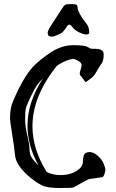

<svg xmlns="http://www.w3.org/2000/svg" viewBox="-20 -899 569 944"><path d="M262.9 -727.1C275.8 -732.6 284.8 -738 290 -743.4C295.2 -748.8 301.7 -757.3 309.3 -769C317 -780.8 325.2 -780.5 334 -768.3C342.8 -756.1 354.7 -746.6 369.6 -739.7C384.6 -732.9 396 -729.5 403.8 -729.5C411.6 -729.5 416.3 -731.3 417.7 -734.9C419.2 -738.4 418.9 -745.7 417 -756.6C415 -767.5 408.9 -779.1 398.7 -791.3C388.4 -803.5 379.6 -816.6 372.3 -830.6C365 -844.6 361.3 -855.2 361.3 -862.5C361.3 -869.9 359.3 -874.4 355.2 -876.2C351.2 -878 342 -878.9 327.9 -878.9C313.7 -878.9 304.5 -877.7 300.3 -875.2C296.1 -872.8 289.6 -864.5 280.8 -850.3C272 -836.2 258.7 -815.8 241 -789.3C223.2 -762.8 214.4 -746 214.4 -739C214.4 -732 215.8 -726.9 218.8 -723.6C221.7 -720.4 226.6 -718.8 233.4 -718.8C240.2 -718.8 250.1 -721.5 262.9 -727.1ZM482.4 -27.8C486.7 -28.5 490.4 -33.7 493.7 -43.5C496.6 -52.2 498 -59.4 498 -64.9C498 -70.5 495.3 -80.2 489.7 -94C484.2 -107.8 474.5 -120.8 460.7 -133.1C446.9 -145.3 433.7 -151.4 421.1 -151.4C408.6 -151.4 399.9 -147.8 395 -140.6C390.1 -133.5 387.7 -121.3 387.7 -104C387.7 -86.8 377 -71.5 355.7 -58.1C334.4 -44.8 309.4 -38.1 280.8 -38.1C252.1 -38.1 228.4 -43.3 209.5 -53.7C162.9 -128.3 139.6 -203.1 139.6 -278.3C139.6 -377 179.9 -476.2 260.3 -576.2C279.5 -589.2 299.8 -599.1 321.3 -606L338.4 -609.4C343.9 -609.4 351.5 -606.9 361.1 -601.8C370.7 -596.8 376.8 -591.6 379.4 -586.4C380.4 -584.5 380.9 -582 380.9 -579.1C380.9 -573.6 379.6 -566.7 377 -558.6C373.7 -549.5 372.1 -542.3 372.1 -537.1C372.1 -534.8 372.4 -532.9 373 -531.2L373.5 -530.3L401.4 -494.6L422.9 -510.7C434.2 -517.3 445.1 -529.7 455.3 -548.1C465.6 -566.5 473.5 -579.1 479 -585.9C484.5 -592.8 488 -603.8 489.3 -619.1C489.3 -622.4 489.4 -625.3 489.7 -627.9C490.1 -638.3 488 -645.3 483.4 -648.9C477.5 -653.5 471.8 -656.4 466.3 -657.7L446.3 -659.2H432.6C426.8 -659.2 419.4 -662.1 410.4 -668C401.4 -673.8 378 -676.8 340.1 -676.8C302.2 -676.8 265.4 -665 229.7 -641.6C194.1 -618.2 164.2 -593.8 140.1 -568.4C117 -543 94.1 -507.1 71.3 -460.7C48.5 -414.3 35.8 -382.8 33.2 -366.2C30.6 -349.6 29.3 -334.6 29.3 -321C29.3 -307.5 32.6 -281.7 39.1 -243.4C45.6 -205.2 50.6 -168.7 54.2 -134C57.8 -99.4 84.3 -62 133.8 -22C160.2 -1.1 181.9 12 199 17.3C216.1 22.7 241.4 25.4 274.9 25.4C315.6 25.4 337.7 24.4 341.3 22.5C388.5 -4.2 414.1 -17.9 418 -18.6C439.5 -21.8 460.9 -24.9 482.4 -27.8ZM103.5 -314C103.5 -338.1 104.7 -355.4 107.2 -366C109.6 -376.5 117.5 -395.7 130.9 -423.3C144.2 -451 154.5 -469.8 161.6 -479.7C168.8 -489.7 178.7 -501.1 191.4 -514.2C140.6 -436.4 115.2 -358.7 115.2 -281.2C115.2 -215.8 133.3 -150.6 169.4 -85.4C150.6 -104 138.4 -118.5 133.1 -128.9C127.7 -139.3 125 -151.9 125 -166.7C125 -181.6 121.4 -203.8 114.3 -233.4C107.1 -263 103.5 -289.9 103.5 -314Z"/></svg>

Font: Drukaatie burti
Style: Regular
Weight: 400
Version: Version 0.14.4